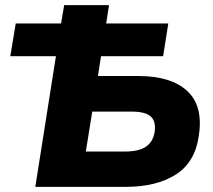

<svg xmlns="http://www.w3.org/2000/svg" viewBox="-20 -725 827 745"><path d="M117 0 197 -507H20L41 -634H217L229 -705H403L392 -634H633L613 -507H372L360 -430H518Q644 -430 707 -371.5Q770 -313 751 -195Q736 -94 661 -47Q586 0 469 0ZM313 -137H464Q519 -137 546.5 -156Q574 -175 580 -213Q586 -254 565 -273Q544 -292 490 -292H338Z"/></svg>

Font: Mulish Black
Style: Italic
Weight: 900
Italic angle: -9°
Designer: Vernon Adams
Foundry: Vernon Adams
Version: Version 3.603; ttfautohint (v1.8.3)